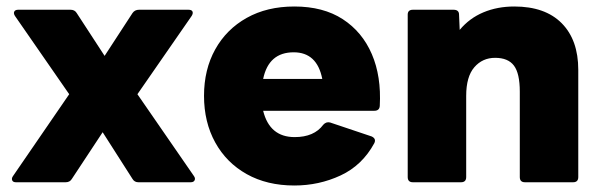

<svg xmlns="http://www.w3.org/2000/svg" viewBox="-20 -561 1854 591"><path d="M29 0Q20 0 17.5 -6Q15 -12 20 -19L193 -271L26 -512Q21 -520 24 -525.5Q27 -531 36 -531H197Q210 -531 216 -521L302 -389L388 -521Q395 -531 408 -531H560Q570 -531 572.5 -525.5Q575 -520 570 -512L403 -271L577 -19Q582 -12 579 -6Q576 0 567 0H406Q394 0 388 -10L296 -154L201 -10Q195 0 182 0Z M886 10Q802 10 739.5 -25Q677 -60 642.5 -122.5Q608 -185 608 -266Q608 -347 642.5 -409Q677 -471 739.5 -506Q802 -541 886 -541Q975 -541 1035 -502Q1095 -463 1124.5 -394.5Q1154 -326 1149 -235Q1148 -220 1132 -220H790Q810 -139 887 -139Q947 -139 975 -177Q984 -187 996 -184L1124 -141Q1139 -134 1132 -120Q1095 -52 1028.5 -21Q962 10 886 10ZM884 -400Q807 -400 790 -318H972Q956 -400 884 -400Z M1251 0Q1235 0 1235 -16V-516Q1235 -531 1251 -531H1376Q1393 -531 1393 -516L1395 -469Q1425 -505 1468 -523Q1511 -541 1563 -541Q1658 -541 1709 -489.5Q1760 -438 1760 -346V-16Q1760 0 1744 0H1596Q1580 0 1580 -16V-279Q1580 -335 1562 -359Q1544 -383 1504 -383Q1465 -383 1440 -354Q1415 -325 1415 -266V-16Q1415 0 1399 0Z"/></svg>

Font: LINE Seed Sans App ExtraBold
Style: Regular
Weight: 800
Designer: LINE VX Design & Dalton Maag Ltd & Sandoll Inc
Foundry: Dalton Maag Ltd
Version: Version 1.003